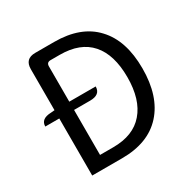

<svg xmlns="http://www.w3.org/2000/svg" viewBox="-163 -890 1038 1046"><g transform="rotate(-30 356.0 -367.0)"><path d="M125 0V-359H37Q37 -407 102 -409L125 -411V-669Q125 -734 190 -734H309Q477 -734 565 -639Q654 -545 654 -369Q654 -194 566 -97Q478 0 313 0ZM218 -76H301Q428 -76 493 -152Q559 -228 559 -369Q559 -510 494 -584Q429 -658 301 -658H243Q218 -658 218 -633V-411H384Q384 -359 319 -359H218Z"/></g></svg>

Font: Swei Toothpaste CJK TC
Style: Regular
Weight: 400
Version: Version 1.0